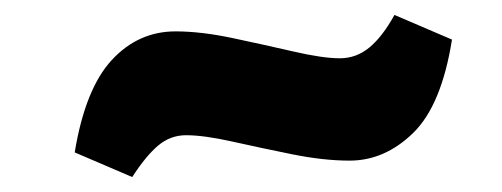

<svg xmlns="http://www.w3.org/2000/svg" viewBox="-20 -458 672 257"><path d="M448 -243Q413 -243 371 -251.5Q329 -260 291 -268.5Q253 -277 229 -277Q208 -277 191.5 -263Q175 -249 157 -221L80 -254Q94 -339 129.5 -377.5Q165 -416 215 -416Q249 -416 291.5 -407Q334 -398 373 -389Q412 -380 435 -380Q457 -380 474.5 -394.5Q492 -409 508 -438L585 -405Q571 -317 533 -280Q495 -243 448 -243Z"/></svg>

Font: Literata 12pt ExtraBold
Style: Italic
Weight: 800
Italic angle: -2°
Designer: Latin by Veronika Burian and Jose Scaglione. Greek by Irene Vlachou. Cyrillic by Vera Evstafieva
Foundry: TypeTogether
Version: Version 3.002